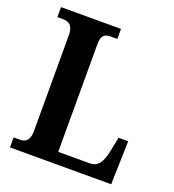

<svg xmlns="http://www.w3.org/2000/svg" viewBox="-130 -816 833 918"><g transform="rotate(20 286.0 -357.0)"><path d="M24 0H539L545 -221H496L481 -146C469 -88 449 -59 409 -59H248V-605C248 -650 262 -663 297 -663H329V-714H24V-663H53C82 -663 105 -650 105 -602V-110C105 -64 82 -51 58 -51H24Z"/></g></svg>

Font: Noto Serif Myanmar Condensed
Style: Bold
Weight: 700
Width: 3
Designer: Ben Mitchell and the Monotype Design Team
Foundry: Monotype Imaging Inc.
Version: Version 2.106